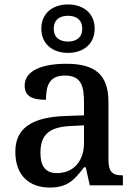

<svg xmlns="http://www.w3.org/2000/svg" viewBox="-20 -834 613 864"><path d="M286 -596C353 -596 406 -634 406 -705C406 -776 353 -814 286 -814C219 -814 166 -776 166 -705C166 -634 219 -596 286 -596ZM286 -647C251 -647 222 -663 222 -705C222 -747 251 -763 286 -763C321 -763 350 -747 350 -705C350 -663 321 -647 286 -647ZM204 10C285 10 316 -26 358 -81H366L384 0H533V-45H530C485 -45 468 -61 468 -117V-375C468 -501 405 -547 278 -547C175 -547 91 -519 91 -449C91 -402 123 -385 187 -385C187 -449 202 -494 272 -494C346 -494 358 -446 358 -373V-315L275 -312C123 -307 49 -257 49 -151C49 -41 115 10 204 10ZM236 -55C185 -55 162 -86 162 -146C162 -223 196 -263 300 -267L358 -270V-191C358 -108 310 -55 236 -55Z"/></svg>

Font: Noto Serif Gurmukhi Medium
Style: Regular
Weight: 500
Designer: Vaibhav Singh and the Monotype Design Team
Foundry: Monotype Imaging Inc.
Version: Version 2.004